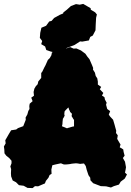

<svg xmlns="http://www.w3.org/2000/svg" viewBox="-26 -934 670 983"><path d="M141 29 115 28 95 17 71 14 56 -1 39 -10 31 -31 30 -47 31 -68 27 -82 33 -98V-111L21 -125L6 -137L-3 -149L-4 -169L-6 -184L3 -200L1 -216L8 -228L20 -249L31 -267L57 -271L66 -278L93 -288L106 -321L105 -332L114 -348L119 -366L125 -376L124 -391L126 -403L141 -416L134 -434L148 -444L146 -463L150 -480L157 -492L167 -503L170 -517L185 -535V-560L191 -568L200 -587L207 -600L219 -627L229 -637L237 -651L240 -666L259 -671L263 -678L282 -686H314L333 -693L351 -685L365 -686L381 -679L388 -676L411 -659L422 -643L432 -631L445 -601L451 -586L450 -578L460 -562L464 -545L472 -533L475 -516V-501L492 -489L485 -477L503 -458L496 -445L509 -436L511 -425L520 -408L517 -398L523 -376L538 -365L531 -347L538 -337L553 -321L561 -294L565 -279L569 -265L568 -253L577 -241L574 -223L581 -211L591 -194L587 -180L605 -169L607 -156L612 -137L603 -125L614 -106L619 -78L617 -65L614 -50L624 -41L613 -20L592 -4L583 11L557 19L542 26L517 20L490 19L451 4L437 -11L436 -24L427 -37L418 -64L413 -84L404 -97L393 -96L384 -95L373 -97L363 -98L352 -97L342 -96L332 -94L324 -93L312 -92H301L293 -95L286 -98L258 -92L242 -88L237 -66L238 -44L228 -38L222 -24L209 -8L204 5L169 20L153 19ZM317 -277 322 -279 330 -281 336 -283 343 -285 347 -286 353 -287V-320L350 -324L348 -327L346 -331L343 -335L341 -339V-343L342 -348V-352L333 -361L331 -367L329 -370L327 -375L326 -379L324 -384L310 -370L305 -364L304 -360V-356L303 -350L305 -342L300 -332L296 -326L294 -308V-303L293 -295L291 -288L295 -286L303 -283ZM265 -663 234 -670 211 -678 205 -696 185 -708 190 -724 178 -740 180 -766 186 -792 210 -802 226 -824 238 -827 251 -842 280 -858 297 -865 299 -871 316 -884 337 -903 363 -913 382 -910 400 -914 438 -892 439 -884 461 -871 470 -860 466 -843 464 -807 463 -779 449 -752 436 -745 429 -727 395 -721 384 -722 356 -704 317 -689 290 -672Z"/></svg>

Font: Winky Rough Black
Style: Regular
Weight: 900
Designer: Simon Atzbach
Foundry: typofactur
Version: Version 1.206; ttfautohint (v1.8.4.7-5d5b)